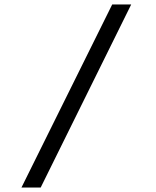

<svg xmlns="http://www.w3.org/2000/svg" viewBox="-20 -720 696 859"><path d="M76 119 482 -700H567L162 119Z"/></svg>

Font: Lexend Exa Light
Style: Regular
Weight: 300
Designer: Bonnie Shaver-Troup, Thomas Jockin
Foundry: Lexend
Version: Version 1.007